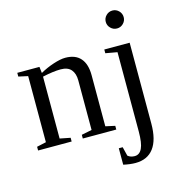

<svg xmlns="http://www.w3.org/2000/svg" viewBox="-124 -772 1027 1096"><g transform="rotate(-15 389.0 -224.5)"><path d="M158.2 -421.9Q195.8 -443.4 238.3 -457.3Q280.8 -471.2 309.1 -471.2Q368.7 -471.2 398.9 -436.5Q429.2 -401.9 429.2 -335.9V-34.2L484.9 -22V0H287.1V-22L348.1 -34.2V-327.1Q348.1 -367.7 328.4 -390.9Q308.6 -414.1 267.1 -414.1Q223.1 -414.1 159.2 -399.9V-34.2L221.2 -22V0H22.9V-22L78.1 -34.2V-424.8L22.9 -437V-459H153.8ZM691.9 -608.9Q691.9 -587.4 676.3 -571.8Q660.6 -556.2 639.2 -556.2Q617.2 -556.2 601.6 -571.8Q585.9 -587.4 585.9 -608.9Q585.9 -630.9 601.6 -646.5Q617.2 -662.1 639.2 -662.1Q660.6 -662.1 676.3 -646.5Q691.9 -630.9 691.9 -608.9ZM687 19Q687 114.3 650.1 163.6Q613.3 212.9 542 212.9Q511.7 212.9 471.2 204.1V106.9H494.1L507.3 160.2Q523.4 173.8 547.9 173.8Q576.7 173.8 591.3 143.1Q606 112.3 606 43.9V-424.8L537.1 -437V-459H687Z"/></g></svg>

Font: Tinos
Style: Regular
Weight: 400
Designer: Steve Matteson
Foundry: Monotype Imaging Inc.
Version: Version 1.23